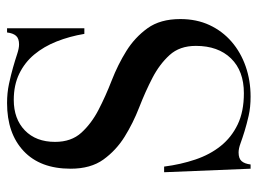

<svg xmlns="http://www.w3.org/2000/svg" viewBox="-113 -597 730 544"><g transform="rotate(-90 252.0 -325.0)"><path d="M260 1Q323 1 358.5 -35.5Q394 -72 394 -135Q394 -181 368 -209.5Q342 -238 303.5 -258Q265 -278 220 -295.5Q175 -313 136.5 -337Q98 -361 72 -397Q46 -433 46 -490Q46 -576 96 -623Q146 -670 232 -670Q261 -670 286.5 -664.5Q312 -659 333 -653Q354 -647 370.5 -641.5Q387 -636 398 -636Q415 -636 422.5 -644.5Q430 -653 432 -670H444V-451H428Q421 -493 406.5 -529.5Q392 -566 369.5 -593Q347 -620 315 -635.5Q283 -651 241 -651Q187 -651 154.5 -619.5Q122 -588 122 -534Q122 -488 148 -459.5Q174 -431 212.5 -411Q251 -391 296 -373.5Q341 -356 379.5 -332Q418 -308 444 -272Q470 -236 470 -179Q470 -133 453 -96.5Q436 -60 406 -34Q376 -8 336 6Q296 20 250 20Q220 20 196 14.5Q172 9 152.5 3Q133 -3 118 -8.5Q103 -14 92 -14Q75 -14 67.5 -5.5Q60 3 58 20H46L36 -225H52Q58 -178 72 -136.5Q86 -95 110.5 -64.5Q135 -34 171.5 -16.5Q208 1 260 1Z"/></g></svg>

Font: Elsie
Style: Regular
Weight: 400
Designer: Alejandro Inler
Foundry: Alejandro Inler
Version: 1.001